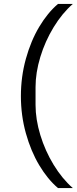

<svg xmlns="http://www.w3.org/2000/svg" viewBox="-20 -819 393 983"><path d="M277 -799H353Q298 -751 254.5 -679.5Q211 -608 186.5 -527.5Q162 -447 162 -373V-282Q162 -208 186.5 -127.5Q211 -47 254.5 24.5Q298 96 353 144H277Q224 99 181 27Q138 -45 112.5 -136.5Q87 -228 87 -327Q87 -426 112.5 -518Q138 -610 181 -682Q224 -754 277 -799Z"/></svg>

Font: IBM Plex Sans JP
Style: Regular
Weight: 400
Designer: Mike Abbink; Paul van der Laan; Pieter van Rosmalen; Wujin Sim; Yejin Wi; Jinhee Kim; Boomi Park; Yona Kim; Kichan Ma
Foundry: Sandoll Inc.
Version: Version 1.000